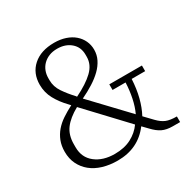

<svg xmlns="http://www.w3.org/2000/svg" viewBox="-160 -867 1031 1035"><g transform="rotate(-30 355.5 -349.0)"><path d="M286 12Q236 12 194.5 -0.5Q153 -13 123.5 -37Q94 -61 77.5 -95Q61 -129 61 -172Q61 -209 72.5 -238.5Q84 -268 104.5 -292Q125 -316 153.5 -335Q182 -354 217 -372L207 -383Q170 -421 147.5 -462.5Q125 -504 125 -552Q125 -624 173.5 -667Q222 -710 305 -710Q343 -710 374.5 -699.5Q406 -689 428 -670Q450 -651 462 -625.5Q474 -600 474 -570Q474 -538 460 -510Q446 -482 421.5 -458Q397 -434 363 -412.5Q329 -391 289 -372L494 -156Q511 -192 520.5 -237.5Q530 -283 532 -332H451V-367H654V-332H570Q567 -272 554 -221Q541 -170 519 -129L566 -80Q590 -55 614 -45Q638 -35 680 -35V0H635Q596 0 570 -12.5Q544 -25 517 -54L487 -85Q414 12 286 12ZM267 -396Q341 -432 380.5 -470Q420 -508 420 -556V-570Q420 -617 387 -645.5Q354 -674 303 -674Q274 -674 252 -665Q230 -656 214.5 -640.5Q199 -625 191 -604.5Q183 -584 183 -560V-547Q183 -507 207 -471.5Q231 -436 264 -401ZM290 -27Q350 -27 393 -49.5Q436 -72 463 -110L239 -348Q181 -316 152.5 -278Q124 -240 124 -183V-164Q124 -100 170.5 -63.5Q217 -27 290 -27Z"/></g></svg>

Font: IBM Plex Serif Light
Style: Regular
Weight: 300
Designer: Mike Abbink, Paul van der Laan, Pieter van Rosmalen
Foundry: Bold Monday
Version: Version 3.001